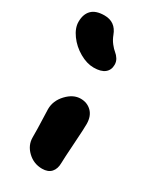

<svg xmlns="http://www.w3.org/2000/svg" viewBox="-222 -846 770 923"><g transform="rotate(30 163.0 -384.5)"><path d="M150.9 -535.2Q112.8 -535.2 72 -558.6Q31.2 -582 4.6 -618.7Q-22 -655.3 -22 -689.9Q-22 -732.4 1 -755.6Q23.9 -778.8 71.8 -778.8Q132.8 -778.8 154.8 -719.2Q163.1 -696.8 177.2 -678.7Q191.4 -660.6 202.9 -651.6Q214.4 -642.6 223.1 -628.7Q231.9 -614.7 231.9 -597.2Q231.9 -567.9 211.4 -551.5Q190.9 -535.2 150.9 -535.2ZM179.2 9.8Q132.3 9.8 98.6 -22.5Q64.9 -54.7 64.9 -98.1Q64.9 -146.5 63 -191.7Q61 -236.8 61 -252.9Q61 -299.8 96.4 -337.4Q131.8 -375 172.9 -375Q209 -375 233.2 -351.3Q257.3 -327.6 257.8 -284.2Q258.3 -263.2 252.2 -172.6Q246.1 -82 246.1 -62Q246.1 -27.8 229 -9Q211.9 9.8 179.2 9.8Z"/></g></svg>

Font: Shantell Sans Irregular
Style: Regular
Weight: 800
Designer: Stephen Nixon, Anya Danilova, Shantell Martin
Foundry: Arrow Type
Version: Version 1.006;[9816181b4]